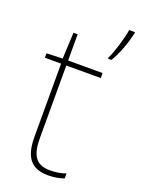

<svg xmlns="http://www.w3.org/2000/svg" viewBox="-146 -825 659 900"><g transform="rotate(20 183.0 -375.0)"><path d="M366 -754V-760H337C331 -717 306 -636 290 -606V-600H307C335 -647 354 -702 366 -754ZM212 -15C138 -15 117 -61 117 -143V-503H289V-528H117V-659H96L90 -528L10 -525V-503H91V-140C91 -47 119 10 212 10C247 10 269 4 291 -3V-28C269 -20 245 -15 212 -15Z"/></g></svg>

Font: Noto Kufi Arabic Thin
Style: Regular
Weight: 100
Designer: Monotype Design Team, David Williams, Khaled Hosny
Foundry: Google LLC
Version: Version 2.109